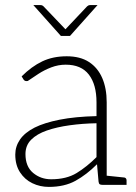

<svg xmlns="http://www.w3.org/2000/svg" viewBox="-20 -726 536 754"><path d="M172 8Q137 8 107 -6.5Q77 -21 58.5 -49.5Q40 -78 40 -119Q40 -151 58.5 -178Q77 -205 116 -225Q154 -244 214.5 -256Q275 -268 359 -270V-324Q359 -394 329 -433Q299 -472 238 -472Q209 -472 181.5 -461.5Q154 -451 131 -436Q108 -421 89 -408Q84 -407 80 -408Q76 -409 73 -413L65 -426Q104 -465 146 -485Q188 -505 242 -505Q295 -505 329.5 -482.5Q364 -460 381.5 -419.5Q399 -379 399 -324V0H383Q375 0 371.5 -2.5Q368 -5 367 -13L361 -81Q320 -40 276.5 -16Q233 8 172 8ZM181 -22Q241 -22 281 -46.5Q321 -71 359 -109V-242Q304 -241 253.5 -234Q203 -227 164 -213.5Q125 -200 102.5 -177.5Q80 -155 80 -121Q80 -72 110 -47Q140 -22 181 -22ZM386 0 390 -37 467 -29Q471 -29 474 -26Q477 -23 477 -18V0ZM363 -706 255 -585H219L111 -706H139Q146 -706 151 -701L237 -611L322 -701Q324 -703 327 -704.5Q330 -706 334 -706Z"/></svg>

Font: Aleo ExtraLight
Style: Regular
Weight: 250
Designer: Alessio Laiso
Foundry: Alessio Laiso
Version: Version 2.001;gftools[0.9.29]